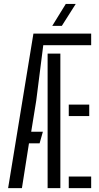

<svg xmlns="http://www.w3.org/2000/svg" viewBox="-20 -974 515 994"><path d="M153 -800H452V-740H204L167.5 -452.5L141.5 -292H202L185 -232H130L93.5 0H22ZM226.5 0V-696.5H292.5V0ZM336 -432.5H442V-373H336ZM336 0V-60H452V0ZM250.5 -840 320.5 -953.5H372L300 -840Z"/></svg>

Font: Big Shoulders Stencil Display
Style: Regular
Weight: 400
Designer: Patric King
Foundry: XO Type Co
Version: Version 1.000